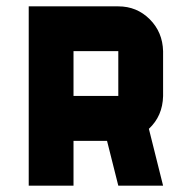

<svg xmlns="http://www.w3.org/2000/svg" viewBox="-20 -587 606 607"><path d="M354 -283.7V-425.3H212.4V-283.7ZM354 -566.9Q412.6 -566.9 453.4 -526.1Q494.1 -485.4 495.6 -425.3V-283.2Q494.1 -220.2 450.7 -179.7L495.6 0H354L318.4 -141.6H212.4V0H70.8V-566.9Z"/></svg>

Font: Blazma
Style: Regular
Weight: 400
Designer: GGBotNet
Version: 1.00